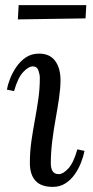

<svg xmlns="http://www.w3.org/2000/svg" viewBox="-20 -721 364 752"><path d="M133 -511Q175 -511 196 -482.5Q217 -454 217 -407Q217 -377 211.5 -338.5Q206 -300 198 -256Q190 -212 184.5 -167.5Q179 -123 179 -81Q179 -61 186.5 -50Q194 -39 210 -39Q227 -39 247.5 -61Q268 -83 283 -136L311 -130Q307 -109 297.5 -84.5Q288 -60 273 -38.5Q258 -17 236.5 -3Q215 11 187 11Q141 11 119 -13Q97 -37 97 -83Q97 -127 103 -168.5Q109 -210 116.5 -250.5Q124 -291 130 -332Q136 -373 136 -416Q136 -429 130.5 -445Q125 -461 108 -461Q92 -461 71 -439Q50 -417 35 -364L7 -370Q10 -388 19 -411.5Q28 -435 43.5 -458Q59 -481 81 -496Q103 -511 133 -511ZM50 -645 53 -701H318L315 -649Z"/></svg>

Font: Lora Italic
Style: Italic
Weight: 400
Italic angle: -3°
Designer: Olga Karpushina, Alexei Vanyashin (Cyrillic)
Foundry: Cyreal
Version: Version 2.210; ttfautohint (v1.8.1.43-b0c9)